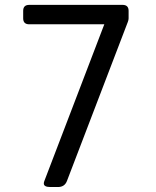

<svg xmlns="http://www.w3.org/2000/svg" viewBox="-20 -752 626 772"><path d="M182.6 0Q156.2 0 156.2 -14.2Q156.2 -19 158.2 -23.9L399.4 -654.3H97.7Q73.2 -654.3 73.2 -678.2V-708.5Q73.2 -732.4 97.7 -732.4H472.7Q497.1 -732.4 497.1 -708.5V-678.2Q497.1 -671.9 494.1 -664.1L249 -23.9Q239.7 0 212.9 0Z"/></svg>

Font: Simply Mono
Style: Book
Weight: 400
Designer: Wojciech Kalinowski "wmk69" (wmk69@o2.pl)
Foundry: Wojciech Kalinowski "wmk69" (wmk69@o2.pl)
Version: Version 1.0.0